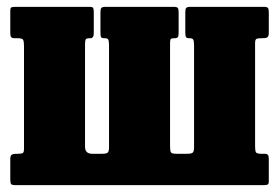

<svg xmlns="http://www.w3.org/2000/svg" viewBox="-20 -540 814 560"><path d="M298 -408Q298 -419.5 296 -424Q294 -428.5 286 -428.5H284.5Q277 -428.5 275 -431.5Q273 -434.5 273 -445.5V-505Q273 -514 275.8 -517Q278.5 -520 287 -520H487Q496 -520 498.5 -516.8Q501 -513.5 501 -504V-444.5Q501 -434 498.2 -431.2Q495.5 -428.5 490.5 -428.5H487.5Q480.5 -428.5 478.2 -426.2Q476 -424 476 -414.5V-114Q476 -101 478.2 -96.2Q480.5 -91.5 494 -91.5H526Q538 -91.5 542 -94.8Q546 -98 546 -111V-408Q546 -419.5 543.8 -424Q541.5 -428.5 534 -428.5H532.5Q525 -428.5 522.8 -431.5Q520.5 -434.5 520.5 -445.5V-505Q520.5 -514 523.2 -517Q526 -520 534.5 -520H750Q759 -520 761.5 -516.8Q764 -513.5 764 -504V-444.5Q764 -434 759.8 -431.2Q755.5 -428.5 746 -428.5H741Q731 -428.5 727.5 -426.2Q724 -424 724 -414.5V-114Q724 -101 726.2 -96.2Q728.5 -91.5 742 -91.5H751Q759 -91.5 761.5 -88.2Q764 -85 764 -76.5V-11Q764 -3 760.2 -1.5Q756.5 0 748.5 0H24Q15 0 12.5 -3.2Q10 -6.5 10 -16V-75.5Q10 -86 14.2 -88.8Q18.5 -91.5 28 -91.5H33Q43 -91.5 46.5 -93.8Q50 -96 50 -105.5V-406Q50 -419 47.5 -423.8Q45 -428.5 32 -428.5H23Q15 -428.5 12.5 -431.8Q10 -435 10 -443.5V-509Q10 -517.5 13.8 -518.8Q17.5 -520 25.5 -520H242.5Q250 -520 251.8 -516.5Q253.5 -513 253.5 -504.5V-443Q253.5 -428.5 243.5 -428.5H240.5Q232.5 -428.5 230.2 -425.2Q228 -422 228 -409V-112Q228 -91.5 249 -91.5H278Q290 -91.5 294 -94.8Q298 -98 298 -111Z"/></svg>

Font: Besley* Condensed Heavy
Style: Regular
Weight: 800
Width: 3
Designer: Owen Earl
Foundry: indestructible type*
Version: Version 3.000; ttfautohint (v1.8.3)